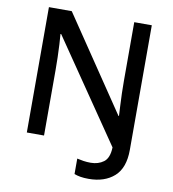

<svg xmlns="http://www.w3.org/2000/svg" viewBox="-96 -798 969 1077"><g transform="rotate(10 388.0 -259.0)"><path d="M481 196Q454 196 434 192.5Q414 189 399 183V95Q416 99 435.5 102Q455 105 477 105Q520 105 550.5 82.5Q581 60 583 -1L189 -577H185Q187 -555 189 -519.5Q191 -484 192 -445Q193 -406 193 -372V0H95V-714H225L585 -181H588Q587 -204 585 -238Q583 -272 582 -309.5Q581 -347 581 -380V-714H681V-4Q681 99 626.5 147.5Q572 196 481 196Z"/></g></svg>

Font: Noto Sans Ethiopic Medium
Style: Regular
Weight: 500
Designer: Monotype Design Team
Foundry: Monotype Imaging Inc.
Version: Version 2.102; ttfautohint (v1.8.4.7-5d5b)